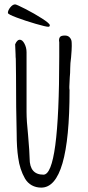

<svg xmlns="http://www.w3.org/2000/svg" viewBox="-20 -840 401 875"><path d="M94 -26Q70 -68 63 -121Q56 -167 56 -231Q53 -339 53 -495L52 -572Q51 -578 51 -592Q49 -630 49 -638Q58 -659 70 -659Q82 -659 91.5 -641Q101 -623 101 -602V-330Q101 -290 108 -224Q115 -142 115 -118Q115 -44 178 -44Q250 -44 250 -582V-638V-647Q249 -650 249 -655Q249 -667 254.5 -672.5Q260 -678 276 -678Q289 -678 296.5 -670.5Q304 -663 306 -653Q307 -647 307 -630Q307 -614 304 -579Q300 -550 300 -529Q300 -506 298 -488L296 -446V-438Q297 -434 297 -429Q297 15 168 15Q144 15 125 4.5Q106 -6 94 -26ZM16 -781Q16 -793 27 -806.5Q38 -820 49 -820Q55 -820 96 -799Q137 -778 172 -755.5Q207 -733 207 -725Q207 -718 200 -718Q189 -718 142.5 -731.5Q96 -745 56 -760Q16 -775 16 -781Z"/></svg>

Font: Amatic SC
Style: Bold
Weight: 700
Designer: Multiple Designers
Foundry: Vernon Adams
Version: Version 2.505